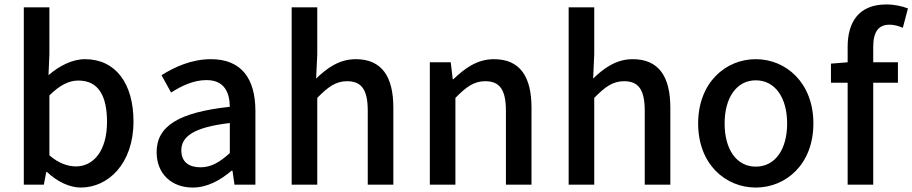

<svg xmlns="http://www.w3.org/2000/svg" viewBox="-20 -808 4101 863"><path d="M343 35C467 35 580 -73 580 -262C580 -431 501 -542 362 -542C304 -542 245 -511 198 -470L202 -564V-775H87V22H177L188 -35H191C238 9 293 35 343 35ZM202 -110V-379C247 -424 289 -446 332 -446C424 -446 461 -375 461 -260C461 -131 401 -60 321 -60C287 -60 244 -73 202 -110Z M846 35C912 35 971 2 1021 -41H1025L1034 22H1128V-309C1128 -455 1065 -542 928 -542C840 -542 763 -506 706 -470L749 -392C796 -422 850 -448 908 -448C989 -448 1012 -392 1013 -328C784 -303 684 -242 684 -124C684 -27 751 35 846 35ZM795 -132C795 -194 850 -236 1013 -255V-120C968 -79 929 -56 881 -56C832 -56 795 -78 795 -132Z M1291 -775V22H1406V-368C1454 -417 1489 -443 1540 -443C1605 -443 1633 -405 1633 -310V22H1748V-324C1748 -464 1696 -542 1579 -542C1504 -542 1449 -501 1401 -455L1406 -564V-775Z M1912 -528V22H2027V-368C2075 -417 2110 -443 2161 -443C2226 -443 2254 -405 2254 -310V22H2369V-324C2369 -464 2317 -542 2200 -542C2125 -542 2069 -501 2018 -452H2015L2006 -528Z M2536 -775V22H2651V-368C2699 -417 2734 -443 2785 -443C2850 -443 2878 -405 2878 -310V22H2993V-324C2993 -464 2941 -542 2824 -542C2749 -542 2694 -501 2646 -455L2651 -564V-775Z M3377 35C3513 35 3636 -70 3636 -253C3636 -436 3513 -542 3377 -542C3241 -542 3118 -436 3118 -253C3118 -70 3241 35 3377 35ZM3237 -253C3237 -369 3291 -447 3377 -447C3464 -447 3518 -369 3518 -253C3518 -136 3464 -59 3377 -59C3291 -59 3237 -136 3237 -253Z M3790 -436V22H3905V-436H4016V-528H3905V-598C3905 -665 3929 -697 3978 -697C3997 -697 4018 -692 4038 -683L4061 -770C4036 -780 4001 -788 3964 -788C3841 -788 3790 -710 3790 -597V-528L3715 -522V-436Z"/></svg>

Font: コーポレート・ロゴ ver3 Medium
Style: Regular
Weight: 500
Designer: [KANA_main] LOGOTYPE.JP [Source Han Sans] Ryoko NISHIZUKA 西塚涼子 (kana, bopomofo & ideographs); Paul D. Hunt (Latin, Greek
Version: Version 12.001;FEAKit 1.0